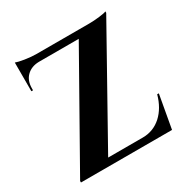

<svg xmlns="http://www.w3.org/2000/svg" viewBox="-163 -863 987 1008"><g transform="rotate(-30 330.5 -359.5)"><path d="M632 -201 596 0H44V-9L411 -659H169Q123 -658 95 -630Q68 -603 68 -557V-545H58V-719Q73 -713 110 -707Q149 -701 179 -701H498Q527 -701 561 -705Q595 -709 604 -714V-705L233 -42H443Q507 -42 555 -85Q602 -128 622 -201Z"/></g></svg>

Font: Cinzel Bold(RUS BY LYAJKA)
Style: Regular
Weight: 700
Designer: Natanael Gama
Version: Version 1.001;PS 001.001;hotconv 1.0.56;makeotf.lib2.0.21325